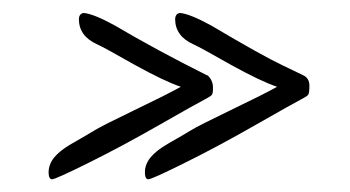

<svg xmlns="http://www.w3.org/2000/svg" viewBox="-20 -334 540 296"><path d="M257.3 -314C252.8 -313.3 250.3 -310.2 250 -304.7C250 -287.1 259.4 -274.1 278.3 -265.6C285.5 -262.4 304.5 -252 335.4 -234.4C366.7 -217.1 390.6 -205.7 407.2 -200.2C391.9 -191.7 368 -179.7 335.4 -164.1C302.9 -148.4 282.6 -138.2 274.7 -133.3C266.7 -128.4 255.4 -121.8 240.7 -113.5C226.1 -105.2 215.7 -96.7 209.5 -87.9C205.2 -81.4 203.2 -74.7 203.4 -67.9C203.5 -61 205.3 -57.6 208.7 -57.6C212.2 -57.6 230.8 -66 264.6 -82.8C298.5 -99.5 335 -119.1 374 -141.4C413.1 -163.7 436 -176.5 442.6 -179.9C449.3 -183.3 453.4 -185.9 454.8 -187.5C456.3 -189.1 457 -193.8 457 -201.7C457 -209.5 453.9 -214.8 447.8 -217.8C447.4 -218.1 436.8 -223.2 415.8 -233.2C394.8 -243.1 357.9 -263.7 305.2 -294.9C283 -307 267.1 -313.3 257.3 -314ZM300.3 -217.8H299.3C246.6 -244.1 199.1 -269.9 156.7 -294.9C134.6 -307 118.7 -313.3 108.9 -314C104.3 -313.3 101.9 -310.2 101.6 -304.7C101.6 -287.1 111 -274.1 129.9 -265.6C137 -262.4 156.1 -252 187 -234.4C218.3 -217.1 242.2 -205.7 258.8 -200.2C243.5 -191.7 219.6 -179.7 187 -164.1C154.5 -148.4 134.2 -138.2 126.2 -133.3C118.2 -128.4 106.9 -121.8 92.3 -113.5C77.6 -105.2 67.2 -96.7 61 -87.9C56.8 -81.4 54.8 -74.7 54.9 -67.9C55.1 -61 56.9 -57.6 60.3 -57.6C63.7 -57.6 82.4 -66 116.2 -82.8C150.1 -99.5 186.5 -119.1 225.6 -141.4C264.6 -163.7 287.5 -176.5 294.2 -179.9C300.9 -183.3 304.9 -185.9 306.4 -187.5C307.9 -189.1 308.5 -193.3 308.3 -200C308.2 -206.6 305.5 -212.6 300.3 -217.8Z"/></svg>

Font: Kristi
Style: Medium
Weight: 400
Italic angle: -15°
Version: Version 1.003